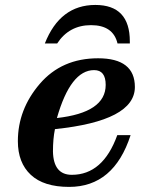

<svg xmlns="http://www.w3.org/2000/svg" viewBox="-20 -731 591 761"><path d="M253.9 9.8Q153.3 9.8 102.1 -38.1Q50.8 -85.9 50.8 -171.4Q50.8 -297.4 137.7 -398.7Q224.6 -500 368.7 -500Q514.6 -500 514.6 -386.2Q514.6 -252 197.8 -219.2Q189.9 -181.2 189.9 -130.4Q191.9 -38.1 264.6 -38.1Q388.2 -38.1 444.8 -195.3H497.6Q431.2 9.8 253.9 9.8ZM205.6 -263.2Q398.9 -284.7 398.9 -394.5Q398.9 -453.1 353 -453.1Q259.8 -453.1 205.6 -263.2ZM494.6 -558.6H445.8Q428.7 -631.3 340.8 -631.3Q253.9 -631.3 206.5 -558.6H157.7Q217.8 -711.4 357.9 -711.4Q494.6 -711.4 494.6 -566.9Z"/></svg>

Font: Munson
Style: Bold Italic
Weight: 700
Italic angle: -12°
Designer: Paul James MIller
Foundry: High-Logic / Made with FontCreator
Version: Version 2.10;May 5, 2019;FontCreator 11.5.0.2430 64-bit